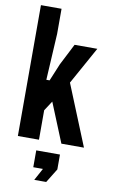

<svg xmlns="http://www.w3.org/2000/svg" viewBox="-110 -857 697 1156"><g transform="rotate(10 238.5 -278.5)"><path d="M43 0V-800H169V-647L153 -363H173L217 -469L284 -600H423L296 -371L447 0H309L211 -240L172 -180V0ZM167 169V66H312V157L259 243H186L226 169Z"/></g></svg>

Font: Big Shoulders Text ExtraBold
Style: Regular
Weight: 800
Designer: Patric King
Foundry: XO Type Co
Version: Version 1.000; ttfautohint (v1.8.2)